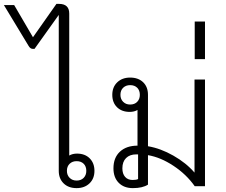

<svg xmlns="http://www.w3.org/2000/svg" viewBox="-96 -960 1163 990"><path d="M391 -79Q391 -39 365.5 -14.5Q340 10 299 10Q257 10 232 -14.5Q207 -39 207 -79V-883L82 -708H73Q60 -708 51 -724L-76 -934H-23L74 -768L195 -940H208Q261 -940 261 -890V-158Q278 -168 301 -168Q342 -168 366.5 -143.5Q391 -119 391 -79ZM349 -79Q349 -102 335.5 -115.5Q322 -129 299 -129Q277 -129 263 -115.5Q249 -102 249 -79Q249 -57 263 -43Q277 -29 299 -29Q322 -29 335.5 -43Q349 -57 349 -79Z M961 -550V0H908Q865 -61 798.5 -105Q732 -149 667 -160V-8Q639 10 589 10Q543 10 516 -17.5Q489 -45 489 -92Q489 -147 522.5 -178Q556 -209 613 -209V-393Q596 -383 573 -383Q532 -383 507.5 -407Q483 -431 483 -471Q483 -511 508.5 -535.5Q534 -560 575 -560Q617 -560 642 -536Q667 -512 667 -471V-206Q732 -195 798 -157.5Q864 -120 907 -70V-550ZM625 -471Q625 -494 611.5 -507.5Q598 -521 575 -521Q553 -521 539 -507.5Q525 -494 525 -471Q525 -449 539 -435Q553 -421 575 -421Q598 -421 611.5 -435Q625 -449 625 -471ZM616 -164H607Q573 -164 554 -145Q535 -126 535 -92Q535 -64 549 -48Q563 -32 588 -32Q608 -32 616 -37Z M908 -849H961V-655H908Z"/></svg>

Font: Bai Jamjuree Light
Style: Regular
Weight: 300
Designer: Katatrad Aksorn Co.,Ltd.
Foundry: Cadson Demak Co.,Ltd.
Version: Version 1.000; ttfautohint (v1.6)